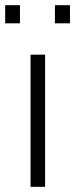

<svg xmlns="http://www.w3.org/2000/svg" viewBox="-38 -721 290 741"><path d="M80 -510H136V0H80ZM-18 -701H39V-631H-18ZM174 -701H232V-631H174Z"/></svg>

Font: Saira SemiCondensed Light
Style: Regular
Weight: 300
Width: 4
Designer: Hector Gatti with collaboration of the Omnibus-Type team
Foundry: Omnibus-Type
Version: Version 0.072; ttfautohint (v1.8)